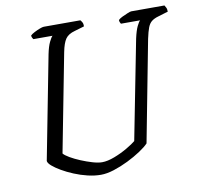

<svg xmlns="http://www.w3.org/2000/svg" viewBox="-79 -786 898 868"><g transform="rotate(-10 370.5 -352.0)"><path d="M316 0Q287 0 255.5 -7.5Q224 -15 194 -27.5Q164 -40 140 -54Q116 -68 101 -81Q86 -94 85 -104L177 -579Q184 -613 193.5 -632.5Q203 -652 209 -657H121Q120 -659 117 -663.5Q114 -668 114 -675Q120 -681 132.5 -687.5Q145 -694 158 -699Q171 -704 177 -704H345Q348 -701 352.5 -693.5Q357 -686 356 -674L312 -661Q282 -653 269 -634.5Q256 -616 248 -575L161 -125Q168 -116 188.5 -104Q209 -92 235.5 -81Q262 -70 287.5 -62.5Q313 -55 331 -55Q356 -55 388.5 -67.5Q421 -80 449 -96.5Q477 -113 490 -124L579 -579Q587 -615 596 -633.5Q605 -652 611 -657H523Q522 -659 519.5 -663.5Q517 -668 517 -675Q524 -682 537 -688Q550 -694 562 -699Q574 -704 579 -704H731Q733 -700 737 -693.5Q741 -687 741 -674L695 -660Q677 -655 665 -646Q653 -637 646 -619Q639 -601 632 -568L543 -104Q530 -90 503 -72Q476 -54 442.5 -37.5Q409 -21 376 -10.5Q343 0 316 0Z"/></g></svg>

Font: Texturina 12pt ExtraLight
Style: Italic
Weight: 250
Italic angle: -11°
Designer: Guillermo Torres Carreño
Foundry: Omnibus-Type
Version: Version 1.002